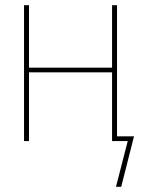

<svg xmlns="http://www.w3.org/2000/svg" viewBox="-20 -540 540 735"><path d="M444 175H424L469 0H409V-263H91V0H72V-520H91V-281H409V-520H428V-18H493Z"/></svg>

Font: Iosevka SS04 Thin
Style: Regular
Weight: 100
Monospace: yes
Designer: Belleve Invis
Foundry: Belleve Invis
Version: Version 19.0.0; ttfautohint (v1.8.4)